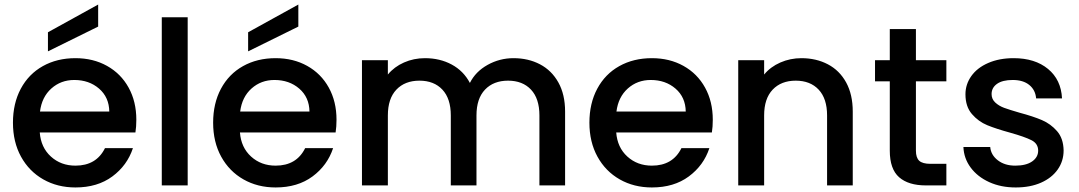

<svg xmlns="http://www.w3.org/2000/svg" viewBox="-20 -816 4749 845"><path d="M580 -289Q580 -258 576 -233H155Q160 -167 204 -127Q248 -87 312 -87Q404 -87 442 -164H565Q540 -88 474.5 -39.5Q409 9 312 9Q233 9 170.5 -26.5Q108 -62 72.5 -126.5Q37 -191 37 -276Q37 -361 71.5 -425.5Q106 -490 168.5 -525Q231 -560 312 -560Q390 -560 451 -526Q512 -492 546 -430.5Q580 -369 580 -289ZM461 -325Q460 -388 416 -426Q372 -464 307 -464Q248 -464 206 -426.5Q164 -389 156 -325ZM412 -699 191 -590V-674L412 -796Z M806 -740V0H692V-740Z M1461 -289Q1461 -258 1457 -233H1036Q1041 -167 1085 -127Q1129 -87 1193 -87Q1285 -87 1323 -164H1446Q1421 -88 1355.5 -39.5Q1290 9 1193 9Q1114 9 1051.5 -26.5Q989 -62 953.5 -126.5Q918 -191 918 -276Q918 -361 952.5 -425.5Q987 -490 1049.5 -525Q1112 -560 1193 -560Q1271 -560 1332 -526Q1393 -492 1427 -430.5Q1461 -369 1461 -289ZM1342 -325Q1341 -388 1297 -426Q1253 -464 1188 -464Q1129 -464 1087 -426.5Q1045 -389 1037 -325ZM1293 -699 1072 -590V-674L1293 -796Z M2240 -560Q2305 -560 2356.5 -533Q2408 -506 2437.5 -453Q2467 -400 2467 -325V0H2354V-308Q2354 -382 2317 -421.5Q2280 -461 2216 -461Q2152 -461 2114.5 -421.5Q2077 -382 2077 -308V0H1964V-308Q1964 -382 1927 -421.5Q1890 -461 1826 -461Q1762 -461 1724.5 -421.5Q1687 -382 1687 -308V0H1573V-551H1687V-488Q1715 -522 1758 -541Q1801 -560 1850 -560Q1916 -560 1968 -532Q2020 -504 2048 -451Q2073 -501 2126 -530.5Q2179 -560 2240 -560Z M3117 -289Q3117 -258 3113 -233H2692Q2697 -167 2741 -127Q2785 -87 2849 -87Q2941 -87 2979 -164H3102Q3077 -88 3011.5 -39.5Q2946 9 2849 9Q2770 9 2707.5 -26.5Q2645 -62 2609.5 -126.5Q2574 -191 2574 -276Q2574 -361 2608.5 -425.5Q2643 -490 2705.5 -525Q2768 -560 2849 -560Q2927 -560 2988 -526Q3049 -492 3083 -430.5Q3117 -369 3117 -289ZM2998 -325Q2997 -388 2953 -426Q2909 -464 2844 -464Q2785 -464 2743 -426.5Q2701 -389 2693 -325Z M3507 -560Q3572 -560 3623.5 -533Q3675 -506 3704 -453Q3733 -400 3733 -325V0H3620V-308Q3620 -382 3583 -421.5Q3546 -461 3482 -461Q3418 -461 3380.5 -421.5Q3343 -382 3343 -308V0H3229V-551H3343V-488Q3371 -522 3414.5 -541Q3458 -560 3507 -560Z M4011 -458V-153Q4011 -122 4025.5 -108.5Q4040 -95 4075 -95H4145V0H4055Q3978 0 3937 -36Q3896 -72 3896 -153V-458H3831V-551H3896V-688H4011V-551H4145V-458Z M4450 9Q4385 9 4333.5 -14.5Q4282 -38 4252 -78.5Q4222 -119 4220 -169H4338Q4341 -134 4371.5 -110.5Q4402 -87 4448 -87Q4496 -87 4522.5 -105.5Q4549 -124 4549 -153Q4549 -184 4519.5 -199Q4490 -214 4426 -232Q4364 -249 4325 -265Q4286 -281 4257.5 -314Q4229 -347 4229 -401Q4229 -445 4255 -481.5Q4281 -518 4329.5 -539Q4378 -560 4441 -560Q4535 -560 4592.5 -512.5Q4650 -465 4654 -383H4540Q4537 -420 4510 -442Q4483 -464 4437 -464Q4392 -464 4368 -447Q4344 -430 4344 -402Q4344 -380 4360 -365Q4376 -350 4399 -341.5Q4422 -333 4467 -320Q4527 -304 4565.5 -287.5Q4604 -271 4632 -239Q4660 -207 4661 -154Q4661 -107 4635 -70Q4609 -33 4561.5 -12Q4514 9 4450 9Z"/></svg>

Font: A Bank Premium Med
Style: Regular
Weight: 500
Designer: Ninad Kale (Devanagari), Jonny Pinhorn (Latin), Htun Naung (Myanmar)
Foundry: Indian Type Foundry
Version: 4.004